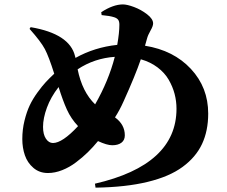

<svg xmlns="http://www.w3.org/2000/svg" viewBox="-20 -819 1040 878"><path d="M651.9 -641.1 643.1 -609.9Q773.9 -588.9 853 -503.9Q932.1 -418.9 932.1 -299.8Q932.1 -220.7 903.8 -160.4Q875.5 -100.1 814.9 -55.7Q754.4 -11.2 654.5 12.9Q554.7 37.1 417 39.1L414.1 21Q787.1 -64.9 787.1 -321.8Q787.1 -356.9 778.3 -390.1Q769.5 -423.3 751.2 -454.8Q732.9 -486.3 700.2 -511Q667.5 -535.6 624 -547.9Q598.6 -473.6 544.9 -355Q527.8 -316.4 505.9 -282.2Q550.8 -249.5 550.8 -200.2Q550.8 -178.2 535.4 -166.5Q520 -154.8 493.2 -154.8Q469.2 -154.8 428.2 -173.8Q405.8 -146.5 381.6 -122.8Q357.4 -99.1 327.6 -76.7Q297.9 -54.2 264.6 -41Q231.4 -27.8 199.2 -27.8Q160.2 -27.8 132.8 -51.3Q105.5 -74.7 93.8 -108.9Q82 -143.1 82 -183.1Q82 -226.6 92 -267.3Q102.1 -308.1 116 -337.4Q129.9 -366.7 151.6 -396.5Q173.3 -426.3 189.5 -443.6Q205.6 -460.9 228 -481.9Q203.1 -560.5 185.1 -594.7Q167 -628.9 115.2 -687L120.1 -694.8Q298.8 -664.6 323.2 -562L325.2 -554.2Q412.6 -603 516.1 -613.8Q525.9 -669.4 525.9 -706.1Q525.9 -721.7 520 -729Q514.2 -736.3 502 -740.2Q482.4 -746.6 444.8 -750L442.9 -763.2Q497.6 -798.8 542 -798.8Q561 -798.8 593 -786.9Q625 -774.9 652.6 -753.7Q680.2 -732.4 680.2 -711.9Q680.2 -699.7 668.2 -679Q656.2 -658.2 651.9 -641.1ZM504.9 -559.1Q411.6 -552.7 335 -502Q356 -398.4 415 -341.8Q476.6 -449.2 504.9 -559.1ZM222.2 -165Q265.1 -165 336.9 -242.2Q304.7 -276.4 285.9 -317.9Q267.1 -359.4 248 -420.9Q212.4 -375.5 194.6 -326.9Q176.8 -278.3 176.8 -238.8Q176.8 -204.6 189.9 -184.8Q203.1 -165 222.2 -165Z"/></svg>

Font: Noto Serif JP Black
Style: Regular
Weight: 900
Designer: Ryoko NISHIZUKA  (kana & ideographs); Frank Grießhammer (Latin, Greek & Cyrillic); Wenlong ZHANG  (bopomofo); Sandoll Co
Foundry: Adobe Systems Incorporated
Version: Version 1.001;PS 1.001;hotconv 16.6.54;makeotf.lib2.5.65590